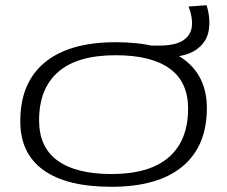

<svg xmlns="http://www.w3.org/2000/svg" viewBox="-20 -707 873 737"><path d="M408 10Q236 10 147 -54Q58 -118 58 -240Q57 -388 151 -466.5Q245 -545 424 -545Q595 -545 684 -480.5Q773 -416 774 -295Q775 -147 681 -68.5Q587 10 408 10ZM408 -39Q554 -39 628 -103.5Q702 -168 702 -290Q702 -393 631 -444Q560 -495 424 -495Q277 -495 203.5 -431Q130 -367 130 -245Q130 -142 201 -90.5Q272 -39 408 -39ZM557 -486 547 -532H590Q653 -532 683 -552Q713 -572 716.5 -606Q720 -640 704 -682L773 -687Q789 -635 781 -589Q773 -543 730.5 -514.5Q688 -486 598 -486Z"/></svg>

Font: Georama ExtraExtended Light
Style: Italic
Weight: 300
Width: 8
Italic angle: -9°
Designer: Jean-Baptiste Levee
Foundry: Production Type
Version: Version 1.000